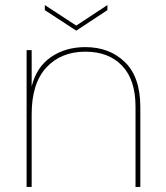

<svg xmlns="http://www.w3.org/2000/svg" viewBox="-20 -738 654 758"><path d="M515 0V-317Q515 -423 462 -478.5Q409 -534 317 -534Q221 -534 163 -471.5Q105 -409 105 -287V0H85V-540H105V-397Q124 -473 181 -512.5Q238 -552 317 -552Q412 -552 473 -493Q534 -434 534 -315V0ZM281 -637 404 -718V-698L281 -617L157 -698V-718Z"/></svg>

Font: Poppins Thin
Style: Regular
Weight: 250
Designer: Ninad Kale (Devanagari), Jonny Pinhorn (Latin)
Foundry: Indian Type Foundry
Version: Version 3.200;PS 1.000;hotconv 16.6.54;makeotf.lib2.5.65590